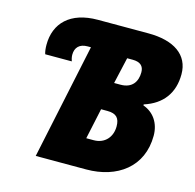

<svg xmlns="http://www.w3.org/2000/svg" viewBox="-104 -822 945 929"><g transform="rotate(15 368.0 -357.0)"><path d="M154 0H407C561 0 680 -85 680 -242C680 -304 648 -352 594 -371V-376C685 -405 733 -470 733 -564C733 -661 656 -714 527 -714H274C136 -714 65 -641 65 -533C65 -516 67 -498 71 -487H204C201 -495 198 -508 198 -519C198 -555 219 -577 259 -577H276ZM461 -439H429L459 -571H487C525 -571 543 -554 543 -523C543 -477 520 -439 461 -439ZM405 -146H368L401 -300H433C478 -300 495 -280 495 -239C495 -187 462 -146 405 -146Z"/></g></svg>

Font: Noto Sans SemiCondensed Black
Style: Italic
Weight: 900
Width: 4
Italic angle: -12°
Designer: Monotype Design Team
Foundry: Monotype Imaging Inc.
Version: Version 2.013